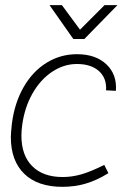

<svg xmlns="http://www.w3.org/2000/svg" viewBox="-20 -719 531 744"><path d="M22 -188Q22 -203 26 -239Q36 -319 71 -380.5Q106 -442 160 -475.5Q214 -509 278 -509Q351 -509 392.5 -469.5Q434 -430 429 -367L391 -369Q394 -416 363.5 -443.5Q333 -471 278 -471Q227 -471 181.5 -440.5Q136 -410 105.5 -356Q75 -302 66 -234Q63 -213 63 -193Q63 -117 105 -75Q147 -33 223 -33Q259 -33 295.5 -43.5Q332 -54 384 -80L400 -48Q355 -20 312 -7.5Q269 5 222 5Q126 5 74 -45.5Q22 -96 22 -188ZM172 -699H220L290 -604L385 -699H435L307 -568H264Z"/></svg>

Font: Bellota Light
Style: Italic
Weight: 300
Italic angle: -7.5°
Designer: Kemie Guaida
Foundry: Kemie Guaida
Version: Version 4.001